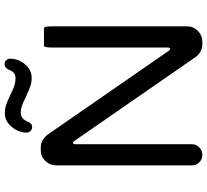

<svg xmlns="http://www.w3.org/2000/svg" viewBox="-52 -830 889 824"><g transform="rotate(-90 392.0 -418.5)"><path d="M234.4 -748Q234.4 -782.2 258.8 -812Q283.2 -841.8 317.4 -841.8Q335.9 -841.8 352.5 -836.4Q369.1 -831.1 395.5 -818.4Q420.9 -805.7 436 -800.8Q451.2 -795.9 467.8 -795.9Q480.5 -795.9 488.8 -801.8Q497.1 -807.6 502.9 -821.3Q510.7 -842.8 528.3 -842.8Q538.1 -842.8 544.4 -836.4Q550.8 -830.1 551.8 -820.3Q551.8 -784.2 527.8 -755.4Q503.9 -726.6 468.8 -726.6Q450.2 -726.6 434.6 -731.9Q418.9 -737.3 388.7 -751Q363.3 -763.7 348.6 -768.6Q334 -773.4 318.4 -773.4Q293.9 -773.4 281.2 -743.2Q275.4 -724.6 257.8 -724.6Q249 -724.6 241.7 -731.4Q234.4 -738.3 234.4 -748ZM93.8 -39.1V-622.1Q93.8 -648.4 112.8 -668Q131.8 -687.5 158.2 -687.5H170.9Q202.1 -687.5 225.6 -658.2L585.9 -137.7Q590.8 -131.8 593.8 -131.8Q595.7 -131.8 597.7 -134.8Q599.6 -137.7 599.6 -141.6V-641.6Q599.6 -673.8 607.4 -673.8H682.6Q690.4 -673.8 690.4 -641.6V-58.6Q690.4 -32.2 670.9 -13.2Q651.4 5.9 625 5.9H613.3Q597.7 5.9 583.5 -1.5Q569.3 -8.8 560.5 -20.5L198.2 -543.9Q193.4 -549.8 190.4 -549.8Q188.5 -549.8 186.5 -546.9Q184.6 -543.9 184.6 -540V-39.1Q184.6 -20.5 170.9 -7.3Q157.2 5.9 138.7 5.9Q120.1 5.9 106.9 -7.3Q93.8 -20.5 93.8 -39.1Z"/></g></svg>

Font: YuPearl-Regular
Style: Regular
Weight: 400
Designer: Max Yao
Foundry: Max-Everyday
Version: Version 1.011; ttfautohint (v1.8.3)